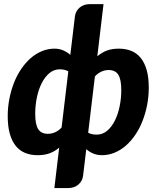

<svg xmlns="http://www.w3.org/2000/svg" viewBox="-20 -766 792 957"><path d="M275 -30Q252.5 -11 227 -1.8Q201.5 7.5 167.5 7.5Q133.5 7.5 106 -3.5Q78.5 -14.5 59 -38.2Q39.5 -62 29 -98.8Q18.5 -135.5 18.5 -187Q18.5 -231.5 26.8 -273.8Q35 -316 49.8 -353.5Q64.5 -391 85.8 -422.2Q107 -453.5 132.8 -476Q158.5 -498.5 188.8 -511Q219 -523.5 252 -523.5Q276 -523.5 296 -514.5Q316 -505.5 330.5 -492.5L353.5 -685Q355 -697.5 361 -708.5Q367 -719.5 376.5 -727.8Q386 -736 399 -740.8Q412 -745.5 428 -745.5H496L465 -485.5Q487.5 -504.5 512.8 -514Q538 -523.5 572.5 -523.5Q606.5 -523.5 634 -512.5Q661.5 -501.5 681 -477.8Q700.5 -454 711 -417.2Q721.5 -380.5 721.5 -329Q721.5 -284.5 713.2 -242.2Q705 -200 690.2 -162.5Q675.5 -125 654.2 -93.8Q633 -62.5 607.2 -40Q581.5 -17.5 551.2 -5Q521 7.5 488 7.5Q464 7.5 444.2 -1Q424.5 -9.5 410 -22.5L394 111Q392.5 123.5 386.5 134.5Q380.5 145.5 370.8 153.8Q361 162 348 166.8Q335 171.5 319.5 171.5H251ZM218.5 -99Q237.5 -99 255.2 -107Q273 -115 287 -130.5L320.5 -410.5Q310.5 -416 300 -418.2Q289.5 -420.5 278 -420.5Q249 -420.5 226.2 -401.5Q203.5 -382.5 187.8 -351.2Q172 -320 163.8 -280.2Q155.5 -240.5 155.5 -199Q155.5 -145.5 170.5 -122.2Q185.5 -99 218.5 -99ZM521.5 -417Q502.5 -417 484.8 -408.8Q467 -400.5 453 -385L419.5 -104.5Q429.5 -99 440 -97Q450.5 -95 462 -95Q491 -95 513.8 -114Q536.5 -133 552.2 -164.2Q568 -195.5 576.2 -235.5Q584.5 -275.5 584.5 -317Q584.5 -370.5 569.5 -393.8Q554.5 -417 521.5 -417Z"/></svg>

Font: Lato Heavy
Style: Italic
Weight: 800
Italic angle: -7°
Designer: Lukasz Dziedzic
Foundry: tyPoland Lukasz Dziedzic
Version: Version 2.007; 2014-02-27